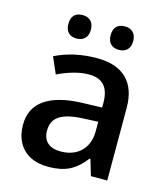

<svg xmlns="http://www.w3.org/2000/svg" viewBox="-111 -818 800 915"><g transform="rotate(15 289.5 -360.5)"><path d="M419.9 0 396.5 -79.1H392.6Q354 -29.8 312.7 -10Q271.5 9.8 210.4 9.8Q158.7 9.8 121.3 -9.8Q84 -29.3 64 -66.2Q43.9 -103 43.9 -153.8Q43.9 -235.8 106.7 -279.3Q169.4 -322.8 290.5 -326.7L387.2 -329.6V-352.1Q387.2 -409.2 362.5 -437.5Q337.9 -465.8 286.6 -465.8Q219.2 -465.8 132.8 -424.8L97.7 -505.4Q189.5 -550.8 303.7 -550.8Q400.4 -550.8 450.4 -501.7Q500.5 -452.6 500.5 -357.4V0ZM386.7 -211.4V-259.3L316.4 -256.3Q234.9 -252.9 198.2 -229Q161.6 -205.1 161.6 -155.8Q161.6 -117.7 184.3 -96.9Q207 -76.2 249.5 -76.2Q290.5 -76.2 321.5 -92.5Q352.5 -108.9 369.6 -139.6Q386.7 -170.4 386.7 -211.4ZM336.9 -673.3Q336.9 -702.1 351.1 -716.8Q365.2 -731.4 392.1 -731.4Q418.9 -731.4 433.6 -716.1Q448.2 -700.7 448.2 -673.3Q448.2 -646 433.6 -630.9Q418.9 -615.7 392.1 -615.7Q365.7 -615.7 351.3 -630.9Q336.9 -646 336.9 -673.3ZM128.4 -673.3Q128.4 -702.1 142.6 -716.8Q156.7 -731.4 183.6 -731.4Q210 -731.4 224.6 -716.3Q239.3 -701.2 239.3 -673.3Q239.3 -646 224.6 -630.9Q210 -615.7 183.6 -615.7Q157.2 -615.7 142.8 -630.6Q128.4 -645.5 128.4 -673.3Z"/></g></svg>

Font: Viking Open Sans Light
Style: Bold
Weight: 600
Foundry: Ascender Corporation
Version: Version 2.001